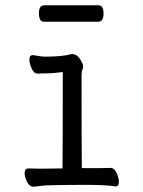

<svg xmlns="http://www.w3.org/2000/svg" viewBox="-20 -699 540 725"><path d="M107 6Q91 6 82 -12.5Q73 -31 73 -45Q73 -63 88 -63L128 -62L216 -63Q217 -110 217 -427Q181 -422 158 -422Q135 -422 123 -421Q108 -421 99.5 -440.5Q91 -460 91 -474Q91 -491 104 -491Q138 -485 148 -485Q217 -485 251 -495Q274 -495 288 -466Q294 -455 294 -449Q294 -442 291 -435.5Q288 -429 288 -416Q288 -129 289 -64Q384 -64 397 -65Q412 -65 420.5 -45.5Q429 -26 429 -12Q429 5 416 5Q381 -1 304 -1Q209 -1 153 1ZM146 -617Q127 -617 127 -649Q127 -679 147 -679H352Q371 -679 371 -648Q371 -617 351 -617Z"/></svg>

Font: LXGW WenKai Mono Lite
Style: Regular
Weight: 400
Monospace: yes
Designer: LXGW / Fontworks Inc.
Foundry: LXGW / Fontworks Inc.
Version: Version 1.520; June 14, 2025